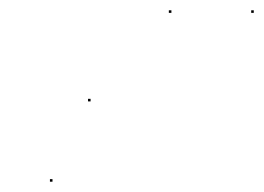

<svg xmlns="http://www.w3.org/2000/svg" viewBox="-20 -563 513 373"><path d="M77 -210V-215H82V-210ZM151 -366V-371H156V-366ZM468 -538V-543H473V-538ZM308 -538V-543H313V-538Z"/></svg>

Font: FRB American Cursive Just Beginnings
Style: Italic
Weight: 400
Italic angle: -25°
Version: Version 2.0;Modular Font Editor K font №1